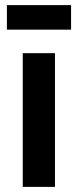

<svg xmlns="http://www.w3.org/2000/svg" viewBox="-20 -731 304 751"><path d="M69 0V-523H195V0ZM7 -615V-711H258V-615Z"/></svg>

Font: Bricolage Grotesque 18pt SemiBold
Style: Regular
Weight: 600
Version: Version 1.001;gftools[0.9.33.dev8+g029e19f]